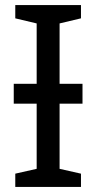

<svg xmlns="http://www.w3.org/2000/svg" viewBox="-20 -734 379 754"><path d="M298 -714V-662L214 -642V-405H304V-327H214V-71L298 -52V0H40V-52L124 -71V-327H34V-405H124V-642L40 -662V-714Z"/></svg>

Font: Go Noto Kurrent-Regular
Style: Regular
Weight: 400
Designer: Monotype Design Team
Foundry: Monotype Imaging Inc.
Version: Version 2.012; ttfautohint (v1.8.4.7-5d5b)